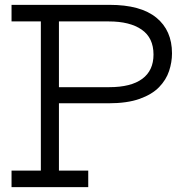

<svg xmlns="http://www.w3.org/2000/svg" viewBox="-20 -772 765 792"><path d="M27.6 0V-68.4H148.5V-683.6H27.6V-752H223.1V-68.4H344V0ZM212.6 -345.9V-412.4H430.2Q520.4 -412.4 566.8 -446.8Q613.2 -481.1 613.2 -547Q613.2 -616 564.4 -649.8Q515.7 -683.6 428.9 -683.6H203.8V-752H431.9Q560.3 -752 624.9 -699.2Q689.5 -646.5 689.5 -551.9Q689.5 -515.6 677.5 -479.2Q665.5 -442.8 636.3 -412.6Q607 -382.4 555.9 -364.2Q504.7 -345.9 426.6 -345.9Z"/></svg>

Font: Hepta Slab ExtraLight
Style: Regular
Weight: 200
Designer: Michael LaGattuta
Foundry: Michael LaGattuta
Version: Version 1.100